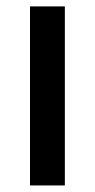

<svg xmlns="http://www.w3.org/2000/svg" viewBox="-20 -565 289 585"><path d="M71.4 0V-545.5H177.6V0Z"/></svg>

Font: Inter UI Medium
Style: Regular
Weight: 500
Designer: Rasmus Andersson
Foundry: rsms
Version: 3.2;8d6f07862